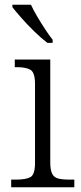

<svg xmlns="http://www.w3.org/2000/svg" viewBox="-20 -786 342 806"><path d="M27 0V-32H47Q90 -32 108.5 -43Q127 -54 127 -102V-433Q127 -481 108.5 -492.5Q90 -504 52 -504H42V-536H191V-105Q191 -72 199 -56.5Q207 -41 224.5 -36.5Q242 -32 272 -32H292V0ZM179 -606Q155 -624 125.5 -652.5Q96 -681 70.5 -710Q45 -739 32 -756V-766H110Q120 -744 136 -717Q152 -690 169 -664Q186 -638 201 -619V-606Z"/></svg>

Font: Noto Serif Tamil Light
Style: Regular
Weight: 300
Designer: Indian Type Foundry, Tom Grace, and the Monotype Design Team
Foundry: Monotype Imaging Inc.
Version: Version 2.004; ttfautohint (v1.8.4.7-5d5b)